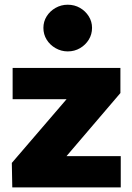

<svg xmlns="http://www.w3.org/2000/svg" viewBox="-20 -810 569 830"><path d="M33.1 0 31.1 -105.7 267.9 -381.3H34.6V-516.4H500.5V-407.8L267.5 -135.1H502V0ZM272.8 -587.8Q244.6 -587.8 220.2 -601.8Q195.8 -615.8 181.7 -638.6Q167.6 -661.5 167.6 -689.5Q167.6 -716.9 181.8 -739.5Q196 -762.2 220.2 -775.9Q244.4 -789.6 272.6 -789.6Q302.1 -789.6 325.8 -775.9Q349.5 -762.2 363.7 -739.5Q377.9 -716.9 377.9 -689.5Q377.9 -661.5 363.8 -638.6Q349.7 -615.8 326 -601.8Q302.2 -587.8 272.8 -587.8Z"/></svg>

Font: REM Medium
Style: Regular
Weight: 500
Designer: Octavio Pardo
Foundry: Ashler Design
Version: Version 1.005;gftools[0.9.28]